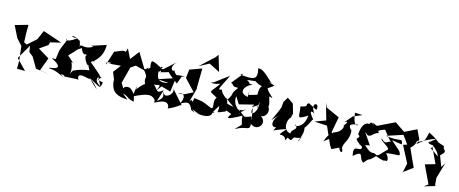

<svg xmlns="http://www.w3.org/2000/svg" viewBox="-68 -1654 6312 2640"><g transform="rotate(15 3087.5 -334.0)"><path d="M273 -205 333 -158 420 -8 640 23 479 -2 549 -189 388 -287 503 -367 513 -408 663 -444 391 -536 333 -404 211 -296 169 -316 164 -443 165 -564 -18 -512 64 -347 145 -258 169 -57 168 60 283 61 140 -86 260 -292Z M904 -533C759 -618 752 -541 864 -560C692 -432 703 -539 731 -497C639 -277 676 -377 648 -205L593 -204C752 -125 729 -81 592 -69C604 -39 628 -92 820 14C698 -59 871 -10 813 -5L1010 -15C1063 32 921 -123 1125 -69C1157 -60 1214 -75 1300 52L1160 -78C1346 11 1335 47 1358 -63L1280 -81C1348 -162 1336 -69 1242 -190L1338 -2C1244 -56 1258 -92 1292 -147L1124 -292C1222 -368 1101 -246 1173 -316C1134 -318 1279 -366 1276 -575L1067 -508H1106C988 -421 908 -528 928 -441ZM1051 -370C990 -357 1123 -167 1102 -271C1099 -246 1112 -216 1137 -177C941 -151 868 -78 950 -114C921 -141 900 -92 872 -8C944 -168 811 -268 903 -208L777 -320C780 -304 768 -322 780 -277C952 -451 862 -385 957 -445C993 -326 1060 -388 1008 -383Z M1661 10C1769 40 1729 64 1836 82L1812 -19C1795 -15 1753 -133 1660 -77C1651 -3 1598 -207 1596 -79L1669 -359L1736 -404L1873 -369L1734 -599L1635 -471L1569 -605L1553 -550C1515 -583 1395 -494 1399 -518L1336 -315C1298 -369 1478 -357 1356 -334L1538 -349L1455 -241L1521 -76C1466 -7 1593 -105 1494 -129C1506 -10 1545 71 1745 77Z M2152 -220 2286 -182 2311 -380 2071 -301 2233 -291C2110 -254 2051 -297 2060 -425C2027 -363 2008 -320 2048 -403C2126 -442 2043 -447 2129 -366C2013 -499 1999 -363 2169 -427L2272 -465C2112 -483 2193 -428 2343 -312L2384 -422C2466 -441 2416 -439 2296 -422C2389 -393 2282 -414 2265 -481C2248 -442 2172 -498 2273 -598L2110 -452C2028 -454 2120 -516 2089 -459C1931 -539 1913 -554 1935 -425C1865 -366 1954 -469 1881 -394L1851 -385C1967 -252 1868 -309 1927 -183C1982 -148 1980 -295 1822 -88C1842 -200 1812 -107 1802 16C2006 -85 2050 -69 2097 -27C2141 11 2057 47 2179 -9C2265 -49 2320 -13 2311 52C2447 -5 2447 -37 2485 -41L2311 -238C2371 -176 2225 -47 2196 -156C2191 -112 2251 -91 2141 -9L2194 -178C2096 -91 2114 -170 2021 -236C2062 -175 2171 -303 2097 -150Z M2735 13C2748 19 2921 42 2921 -55C2999 -109 2842 50 2987 -166C3005 -70 2936 -52 3093 -116C3092 -192 3079 -189 3081 -234C3085 -290 2974 -322 2966 -392C2877 -357 2956 -448 3023 -604L2829 -459C2714 -432 2945 -435 2942 -494C2811 -284 2773 -353 2924 -265C2863 -204 2958 -75 2859 -119C2745 -171 2757 -164 2628 -181C2610 -49 2613 -209 2573 -110L2628 -316L2625 -327L2629 -603L2459 -541L2445 -419L2599 -256L2487 -199L2396 -179C2480 -234 2516 -151 2451 -50C2547 -112 2586 -118 2629 -11C2706 13 2701 28 2639 -28ZM2735 -773 2570 -620 2709 -694 2863 -616 2796 -843 2763 -797Z M3644 -331C3656 -386 3602 -473 3626 -470C3726 -431 3600 -498 3566 -572L3649 -630C3516 -685 3484 -650 3608 -660C3592 -633 3463 -823 3371 -805C3408 -646 3357 -636 3156 -657C3227 -710 3181 -662 3061 -515C3117 -501 3066 -468 3174 -473C3072 -333 3161 -411 3068 -270C3011 -339 3074 -273 3179 -203C3023 -227 3110 -258 3039 -153L3176 -100C3119 -22 3123 -5 3329 -119C3346 61 3394 -48 3273 87C3431 -4 3477 71 3472 -40C3580 47 3694 -108 3574 -180C3658 -173 3714 -327 3581 -371ZM3504 -316C3481 -274 3500 -218 3508 -365C3542 -207 3400 -114 3441 -257C3473 -66 3458 -66 3452 -140C3309 -86 3397 -118 3220 -201C3388 -171 3167 -48 3359 -219C3231 -114 3156 -290 3181 -353L3240 -256L3448 -308L3421 -263ZM3379 -623C3374 -634 3473 -542 3528 -603C3410 -585 3472 -385 3458 -358C3518 -522 3595 -365 3536 -474L3328 -413L3336 -489L3332 -386C3148 -421 3304 -567 3363 -565C3261 -575 3351 -557 3264 -610Z M4006 13C4067 31 4045 61 4094 -15C4252 -20 4208 -121 4163 24C4147 9 4221 -78 4197 -179C4252 -245 4266 -320 4284 -318C4227 -384 4192 -449 4276 -405C4170 -550 4325 -576 4290 -458L4170 -521C4110 -496 4200 -472 4067 -449C4095 -308 4042 -251 4205 -355C4185 -137 4023 -170 4069 -189C4130 -121 4021 -120 4030 -53C3910 -66 3931 -230 3980 -266L3994 -327L3956 -459L3868 -519L3825 -446L3818 -366L3792 -300L3729 -162L3844 -288C3699 -141 3762 -57 3818 -87C3792 -8 3736 -22 3967 -100C3807 82 3949 -70 3986 58Z M4608 -153 4573 -220 4614 -439 4419 -528 4392 -591 4460 -354 4307 -297 4488 -287 4598 -40 4629 9 4729 -39C4763 53 4804 3 4767 -37C4758 -122 4845 -164 4830 -308C4762 -375 4786 -397 4907 -411C4854 -363 4826 -461 4813 -559L4923 -554L4797 -501L4707 -395C4810 -455 4663 -299 4712 -347C4712 -362 4744 -268 4593 -217C4554 -137 4551 -221 4496 -66Z M5547 -417 5613 -426 5390 -577 5151 -462C5083 -485 5088 -520 5106 -431C5091 -518 5045 -481 5046 -458C4997 -475 4939 -422 4933 -281L4955 -267C4968 -215 4852 -242 5031 -129C5034 -36 4888 -164 4937 23C5084 -105 5019 34 5102 76C5194 -40 5136 64 5248 -57C5376 -9 5419 -19 5336 -55C5454 25 5415 -99 5369 -132C5542 -163 5589 -118 5539 -206L5406 -325C5451 -322 5457 -314 5549 -304C5536 -406 5517 -326 5308 -362L5544 -440ZM5214 -417C5252 -439 5327 -435 5245 -491C5246 -466 5432 -239 5427 -272C5348 -352 5357 -209 5262 -313C5241 -284 5364 -240 5386 -191C5287 -96 5292 -77 5249 -71C5180 -121 5201 -38 5071 -156C5025 -257 5014 -179 4983 -150L5128 -177L5023 -330C5021 -364 5054 -259 5121 -325C5213 -415 5218 -329 5187 -401Z M5893 -421C5967 -375 6058 -437 5899 -442C6080 -337 6051 -284 6074 -268C5886 -411 5955 -320 5962 -384L6066 -162L5925 -121L6045 132L5989 175L6171 120L6136 127L6127 16L6193 -210L6153 -145L6095 -295C6200 -390 6107 -367 6115 -432C5956 -478 6071 -459 5872 -560C5839 -438 5867 -459 5741 -361L5764 -430L5702 -561L5514 -469L5621 -321L5566 -303L5688 -69L5657 75L5656 62L5790 -36C5751 -120 5711 -204 5674 -291C5769 -381 5706 -394 5761 -416C5739 -365 5790 -432 5992 -504Z"/></g></svg>

Font: Asimov Silicon
Style: Regular
Weight: 400
Designer: Google
Version: Version 2.000980; 2014